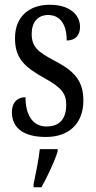

<svg xmlns="http://www.w3.org/2000/svg" viewBox="-20 -565 401 806"><path d="M173 10C272 10 330 -49 330 -143C330 -227 290 -268 209 -310C139 -347 113 -368 113 -423C113 -470 137 -502 182 -502C231 -502 260 -465 260 -395C296 -395 316 -417 316 -452C316 -502 274 -545 189 -545C102 -545 43 -495 43 -405C43 -321 80 -285 170 -235C236 -198 258 -174 258 -125C258 -67 231 -34 175 -34C115 -34 87 -86 87 -157C58 -157 30 -140 30 -94C30 -24 84 10 173 10ZM121 208V221H154C178 179 209 113 222 71V61H147C142 110 130 163 121 208Z"/></svg>

Font: Noto Serif Ethiopic XCn
Style: Regular
Weight: 400
Width: 2
Designer: Monotype Design Team
Foundry: Monotype Imaging Inc.
Version: Version 2.102